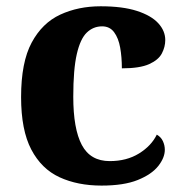

<svg xmlns="http://www.w3.org/2000/svg" viewBox="-20 -569 573 599"><path d="M296.8 10Q222.2 10 165.8 -16Q109.4 -42 77.6 -102.5Q45.8 -163 45.8 -266.2Q45.8 -374.8 78.8 -436.1Q111.8 -497.4 168 -523.4Q224.2 -549.4 294 -549.4Q362.4 -549.4 407 -535Q451.6 -520.6 473.6 -496.7Q495.6 -472.8 495.6 -444Q495.6 -422.8 485 -402.4Q474.4 -382 445.2 -368.9Q416 -355.8 360.2 -355.8Q360.2 -390.8 354.9 -420.5Q349.6 -450.2 336 -468.5Q322.4 -486.8 298.6 -486.8Q271 -486.8 250.8 -467.4Q230.6 -448 219.6 -400.3Q208.6 -352.6 208.6 -267.2Q208.6 -167 235.3 -116.7Q262 -66.4 322.4 -66.4Q375.2 -66.4 413.7 -90.2Q452.2 -114 469.2 -149Q482.4 -141.4 488.3 -128.5Q494.2 -115.6 494.2 -102Q494.2 -76.8 473.5 -50.8Q452.8 -24.8 409.6 -7.4Q366.4 10 296.8 10Z"/></svg>

Font: Noto Serif Hentaigana ExtraLight
Style: Regular
Weight: 200
Designer: Kazuhiro Yamada
Foundry: nipponia
Version: Version 1.000